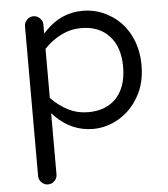

<svg xmlns="http://www.w3.org/2000/svg" viewBox="-52 -550 720 822"><g transform="rotate(-5 308.0 -139.0)"><path d="M161.1 184.6V-78.1Q173.8 -64.5 175.8 -62.5Q243.2 3.9 333 4.9Q393.6 4.9 446.3 -26.4Q499 -57.6 531.2 -114.3Q564.5 -170.9 564.5 -249Q564.5 -324.2 532.2 -383.8Q500 -442.4 445.3 -472.7Q445.3 -472.7 445.3 -472.7Q394.5 -502.9 333 -502.9Q240.2 -502.9 171.9 -431.6L161.1 -419.9V-459Q161.1 -469.7 157.2 -475.6Q143.6 -498 121.1 -498Q105.5 -498 93.8 -486.3Q82 -474.6 82 -459V184.6Q82 201.2 93.8 212.9Q105.5 224.6 121.6 224.6Q137.7 224.6 149.4 212.9Q161.1 201.2 161.1 184.6ZM320.3 -68.4Q275.4 -68.4 237.3 -86.9Q194.3 -108.4 161.1 -143.6V-354.5Q194.3 -389.6 234.9 -409.7Q275.4 -429.7 320.3 -429.7Q397.5 -429.7 441.4 -381.8Q485.4 -334 485.4 -249Q485.4 -160.2 437.5 -111.3Q393.6 -68.4 320.3 -68.4Z"/></g></svg>

Font: FakePearl
Style: Light
Weight: 350
Version: Version 1.2